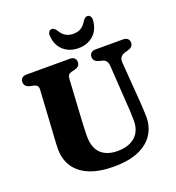

<svg xmlns="http://www.w3.org/2000/svg" viewBox="-161 -1038 1086 1184"><g transform="rotate(-20 381.5 -446.0)"><path d="M591.5 -304.5 574.5 -570.5Q573 -593 564.5 -604.8Q556 -616.5 538 -621L519.5 -625.5Q501.5 -630.5 492.8 -639.8Q484 -649 484 -665Q484 -680.5 494.2 -690.2Q504.5 -700 523 -700H705Q724 -700 734 -690.2Q744 -680.5 744 -665Q744 -649 735 -640Q726 -631 708.5 -626L690.5 -621Q667.5 -614.5 658.5 -601Q649.5 -587.5 651.5 -564.5L671 -306Q673 -280 674.2 -255Q675.5 -230 676 -203.5Q676.5 -139.5 645 -89.5Q613.5 -39.5 548.8 -10.8Q484 18 384 18Q289 18 224.8 -8.8Q160.5 -35.5 127.8 -85.2Q95 -135 95.5 -204.5Q95.5 -216.5 96.5 -235.8Q97.5 -255 99 -278Q100.5 -301 102 -325L117.5 -583.5Q118.5 -600 111.8 -608.5Q105 -617 87 -621L66 -625.5Q30.5 -634 30.5 -665Q30.5 -680.5 40.5 -690.2Q50.5 -700 69.5 -700H355.5Q374.5 -700 384.5 -690.2Q394.5 -680.5 394.5 -665Q394.5 -649 385.8 -639.8Q377 -630.5 359 -626L337.5 -621Q324 -617.5 317.5 -609Q311 -600.5 310 -584.5L294.5 -321Q292.5 -290 291.8 -264.2Q291 -238.5 290.5 -219.5Q290 -139 329.2 -101.8Q368.5 -64.5 438.5 -64.5Q488.5 -64.5 524 -81.8Q559.5 -99 577.8 -131Q596 -163 595.5 -207.5Q595.5 -242 594.2 -263.5Q593 -285 591.5 -304.5ZM429 -837Q459.5 -837 480.2 -850.2Q501 -863.5 516.5 -890.5Q523.5 -900.5 530.5 -905.5Q537.5 -910.5 545 -910.5Q558.5 -910.5 565.2 -900.2Q572 -890 570.5 -872.5Q565.5 -812 526.8 -777.5Q488 -743 429 -743Q370 -743 331.2 -777.5Q292.5 -812 287.5 -872.5Q286 -890 293 -900.2Q300 -910.5 313 -910.5Q321 -910.5 327.5 -905.5Q334 -900.5 341.5 -890.5Q357.5 -863 378.5 -850Q399.5 -837 429 -837Z"/></g></svg>

Font: Fraunces 28pt Soft Wonky
Style: Bold
Weight: 700
Version: Version 1.000;[b76b70a41]